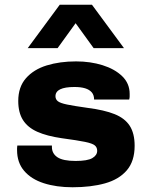

<svg xmlns="http://www.w3.org/2000/svg" viewBox="-20 -780 640 810"><path d="M286 10Q218 10 165 -7Q112 -24 82 -59Q52 -94 52 -147Q52 -151 52 -155Q52 -159 53 -166H199V-160Q199 -132 222.5 -116.5Q246 -101 299 -101Q349 -101 369.5 -113Q390 -125 390 -144Q390 -158 380 -166.5Q370 -175 338.5 -181.5Q307 -188 240 -197Q178 -206 137.5 -224Q97 -242 77 -273.5Q57 -305 57 -354Q57 -413 89.5 -450Q122 -487 177 -504Q232 -521 301 -521Q361 -521 412.5 -505Q464 -489 495.5 -458.5Q527 -428 527 -384Q527 -379 527 -373Q527 -367 525 -360H377Q377 -379 367 -390.5Q357 -402 339 -407.5Q321 -413 294 -413Q214 -413 214 -374Q214 -361 224 -353Q234 -345 263 -339Q292 -333 349 -325Q420 -316 463.5 -298.5Q507 -281 527.5 -249Q548 -217 548 -165Q548 -100 515 -61.5Q482 -23 423 -6.5Q364 10 286 10ZM97 -577 232 -760H368L503 -577H375L260 -736H338L223 -577Z"/></svg>

Font: Chivo Mono Medium ExtraBold
Style: Regular
Weight: 800
Monospace: yes
Version: Version 1.008